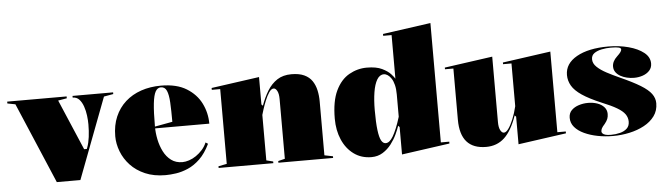

<svg xmlns="http://www.w3.org/2000/svg" viewBox="-67 -933 3945 1136"><g transform="rotate(-5 1905.0 -365.0)"><path d="M231 0 27 -480 -20 -489V-500H333V-489L281 -480L409 -180H425L428 -188Q438 -215 442.5 -250Q447 -285 447 -324Q447 -348 443.5 -376.5Q440 -405 431 -431Q422 -457 407 -473.5Q392 -490 368 -490V-500H609V-490L553 -480L371 0Z M894 -515Q987 -515 1045.5 -479Q1104 -443 1132 -386.5Q1160 -330 1160 -266H834V-276L943 -296Q943 -364 940.5 -410.5Q938 -457 927.5 -481Q917 -505 893 -505Q873 -505 861 -484Q849 -463 843.5 -413.5Q838 -364 838 -276Q838 -239 846 -200Q854 -161 871 -127.5Q888 -94 915.5 -73.5Q943 -53 982 -53Q1000 -53 1021.5 -60Q1043 -67 1063.5 -81Q1084 -95 1101 -114Q1118 -133 1128 -157L1142 -148Q1115 -92 1081 -59.5Q1047 -27 1010 -11Q973 5 938.5 10Q904 15 876 15Q807 15 755 -7.5Q703 -30 668.5 -67Q634 -104 616.5 -149.5Q599 -195 599 -240Q599 -305 621 -356Q643 -407 682.5 -442.5Q722 -478 776 -496.5Q830 -515 894 -515Z M1872 -10V0H1547V-10L1587 -20V-375Q1587 -406 1578 -423Q1569 -440 1557 -440Q1543 -440 1529.5 -420Q1516 -400 1505 -372.5Q1494 -345 1486.5 -321.5Q1479 -298 1477 -290V-20L1517 -10V0H1192V-10L1242 -20V-464H1192V-475L1477 -515V-352L1485 -344Q1502 -392 1526 -431Q1550 -470 1584.5 -492.5Q1619 -515 1669 -515Q1715 -515 1745 -501Q1775 -487 1791.5 -462.5Q1808 -438 1815 -406.5Q1822 -375 1822 -340V-20Z M2515 -745V-36H2565V-25L2280 15V-148L2272 -156Q2265 -135 2251.5 -106Q2238 -77 2217 -49.5Q2196 -22 2166.5 -3.5Q2137 15 2099 15Q2039 15 1994.5 -17.5Q1950 -50 1926 -105.5Q1902 -161 1902 -230Q1902 -334 1932 -396.5Q1962 -459 2011.5 -487Q2061 -515 2117 -515Q2173 -515 2207 -498.5Q2241 -482 2258 -463Q2275 -444 2280 -435V-694H2230V-705ZM2214 -467Q2189 -467 2173 -440Q2157 -413 2149.5 -366Q2142 -319 2142 -260Q2142 -186 2147.5 -142Q2153 -98 2163.5 -79Q2174 -60 2190 -60Q2201 -60 2212 -68.5Q2223 -77 2234 -95.5Q2245 -114 2256.5 -142Q2268 -170 2280 -209V-341Q2280 -374 2274 -398Q2268 -422 2258 -437Q2248 -452 2236.5 -459.5Q2225 -467 2214 -467Z M2780 14Q2704 14 2665.5 -29.5Q2627 -73 2627 -161V-465H2577V-475L2862 -515V-126Q2862 -95 2871 -78Q2880 -61 2892 -61Q2905 -61 2919.5 -81Q2934 -101 2948 -135Q2962 -169 2972 -211V-465H2922V-475L3207 -515V-36H3257V-25L2972 15V-149L2964 -157Q2933 -68 2889 -27Q2845 14 2780 14Z M3534 15Q3487 15 3443 6.5Q3399 -2 3363.5 -18.5Q3328 -35 3307.5 -59Q3287 -83 3287 -114Q3287 -142 3304 -159Q3321 -176 3347.5 -184.5Q3374 -193 3402 -193Q3432 -193 3457 -184.5Q3482 -176 3497.5 -159Q3513 -142 3513 -118Q3513 -102 3508 -89Q3503 -76 3490 -60Q3477 -46 3472 -36.5Q3467 -27 3467 -17Q3467 -12 3472 -6Q3477 0 3489 3.5Q3501 7 3522 7Q3550 7 3575.5 0.5Q3601 -6 3617 -21Q3633 -36 3633 -62Q3633 -86 3619 -106Q3605 -126 3572 -145.5Q3539 -165 3482 -188Q3411 -218 3369.5 -246Q3328 -274 3310.5 -304Q3293 -334 3293 -368Q3293 -436 3363 -475.5Q3433 -515 3551 -515Q3616 -515 3671.5 -500Q3727 -485 3761 -458Q3795 -431 3795 -393Q3795 -368 3779.5 -351Q3764 -334 3739.5 -325.5Q3715 -317 3688 -317Q3666 -317 3645 -322Q3624 -327 3607 -336.5Q3590 -346 3579.5 -360.5Q3569 -375 3569 -394Q3569 -425 3598 -452Q3614 -467 3620 -476Q3626 -485 3626 -492Q3626 -495 3623 -498Q3620 -501 3613 -503Q3606 -505 3594.5 -506Q3583 -507 3566 -507Q3538 -507 3511 -501.5Q3484 -496 3466.5 -483.5Q3449 -471 3449 -448Q3449 -423 3471 -402Q3493 -381 3528 -362.5Q3563 -344 3603 -326Q3679 -292 3723 -265Q3767 -238 3786 -212Q3805 -186 3805 -156Q3805 -112 3781.5 -80Q3758 -48 3719 -27Q3680 -6 3632 4.5Q3584 15 3534 15Z"/></g></svg>

Font: Kalnia Thin
Style: Regular
Weight: 100
Version: Version 1.105